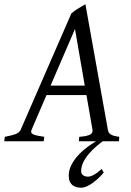

<svg xmlns="http://www.w3.org/2000/svg" viewBox="-37 -663 617 901"><path d="M200.2 -261.2H360.8L314.9 -526.9ZM521 0H333L335 -21Q369.6 -23.4 384.8 -31Q399.9 -38.6 397 -54.2L368.7 -216.8H181.2L111.3 -54.2Q104.5 -39.1 118.9 -32.5Q133.3 -25.9 170.9 -21L168 0H-17.1L-14.2 -21Q16.6 -26.9 35.2 -33.4Q53.7 -40 60.1 -54.2L297.9 -600.1Q304.2 -606 313 -612.1Q321.8 -618.2 331.1 -623.8Q340.3 -629.4 348.9 -634.5Q357.4 -639.6 363.8 -643.1L469.2 -54.2Q470.2 -47.4 472.9 -42.2Q475.6 -37.1 481.4 -33Q487.3 -28.8 497.3 -25.9Q507.3 -22.9 522.9 -21ZM449.7 147Q438.5 160.2 425 172.9Q411.6 185.5 397.7 195.6Q383.8 205.6 369.9 211.7Q356 217.8 343.8 217.8Q332.5 217.8 322 215.1Q311.5 212.4 303.5 206.1Q295.4 199.7 290.5 189Q285.6 178.2 285.6 162.1Q285.6 133.8 299.3 108.4Q313 83 334.5 60.8Q356 38.6 382.3 20.3Q408.7 2 434.1 -12.2L458.5 -9.3Q438.5 3.9 418 21.2Q397.5 38.6 380.9 57.9Q364.3 77.1 354 98.1Q343.8 119.1 343.8 140.1Q343.8 152.8 353 159.4Q362.3 166 376.5 166Q387.2 166 403.6 157.2Q419.9 148.4 440.4 129.9L449.7 147Z"/></svg>

Font: Gentium
Style: Italic
Weight: 400
Italic angle: -7°
Designer: J. Victor Gaultney
Version: Version 1.02; 2005; OFL release